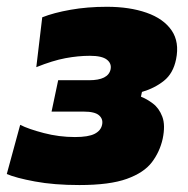

<svg xmlns="http://www.w3.org/2000/svg" viewBox="-41 -534 553 566"><path d="M193 11.5Q118.5 11.5 62 1Q5.5 -9.5 -21 -21L18.5 -166Q43 -153.5 88 -141.8Q133 -130 180 -130Q219.5 -130 238 -139.5Q256.5 -149 260 -166.5Q263.5 -183 251 -194Q238.5 -205 206 -205H111L130.5 -297.5H221.5Q278 -297.5 285 -329.5Q288.5 -347 274 -358.2Q259.5 -369.5 224 -369.5Q189.5 -369.5 152 -362.5Q114.5 -355.5 66 -336L83.5 -483Q117.5 -496.5 167 -505.2Q216.5 -514 274 -514Q341 -514 391 -496.5Q441 -479 464.8 -444.5Q488.5 -410 478 -359Q469.5 -317.5 442.2 -295.8Q415 -274 377.5 -263L374.5 -249Q391.5 -242.5 409.8 -228.8Q428 -215 437.5 -190Q447 -165 438.5 -124.5Q430 -86.5 406.8 -55.8Q383.5 -25 333 -6.8Q282.5 11.5 193 11.5Z"/></svg>

Font: Commissioner ExtraBold
Style: Italic
Weight: 800
Italic angle: -12°
Designer: Kostas Bartsokas
Foundry: Kostas Bartsokas
Version: Version 1.000; ttfautohint (v1.8.3)